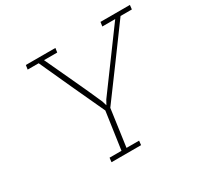

<svg xmlns="http://www.w3.org/2000/svg" viewBox="-149 -879 1093 1058"><g transform="rotate(-30 397.5 -350.0)"><path d="M277 -27H353L387 -264Q339 -366 292.5 -468Q246 -570 199 -673H129L133 -700H321L317 -673H233Q275 -582 316.5 -493.5Q358 -405 398 -314L406 -287H407L422 -314L686 -673H604L608 -700H795L792 -673H720Q645 -570 569.5 -468Q494 -366 418 -263L385 -27H465L462 0H274Z"/></g></svg>

Font: Josefin Slab Light
Style: Italic
Weight: 300
Italic angle: -12°
Designer: Santiago Orozco
Foundry: Typemade
Version: Version 2.000